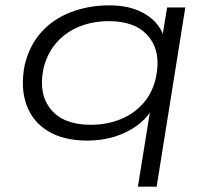

<svg xmlns="http://www.w3.org/2000/svg" viewBox="-20 -517 782 717"><path d="M495 180 543 -118H552Q532 -78 493.5 -49.5Q455 -21 407.5 -6.5Q360 8 306 8Q217 8 159 -27.5Q101 -63 78.5 -126.5Q56 -190 72 -273Q89 -346 133.5 -396Q178 -446 244.5 -471.5Q311 -497 389 -497Q471 -497 525.5 -462.5Q580 -428 594 -372H585L604 -489H672L565 180ZM318 -51Q380 -51 431 -72Q482 -93 516.5 -133Q551 -173 563 -231Q582 -324 534.5 -381Q487 -438 387 -438Q325 -438 274.5 -417Q224 -396 189.5 -356Q155 -316 142 -259Q123 -165 170.5 -108Q218 -51 318 -51Z"/></svg>

Font: Nunito Sans 10pt Expanded Light
Style: Italic
Weight: 300
Width: 7
Italic angle: -9°
Designer: Vernon Adams
Foundry: Vernon Adams
Version: Version 3.101;gftools[0.9.27]